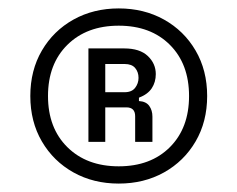

<svg xmlns="http://www.w3.org/2000/svg" viewBox="-20 -734 563 456"><path d="M262 -298Q202 -298 154.5 -324.5Q107 -351 79.5 -398Q52 -445 52 -506Q52 -567 79.5 -614Q107 -661 154.5 -687.5Q202 -714 262 -714Q322 -714 369.5 -687.5Q417 -661 444.5 -614Q472 -567 472 -506Q472 -445 444.5 -398Q417 -351 369.5 -324.5Q322 -298 262 -298ZM262 -339Q338 -339 383.5 -384.5Q429 -430 429 -506Q429 -582 383.5 -627.5Q338 -673 262 -673Q186 -673 140 -627.5Q94 -582 94 -506Q94 -430 140 -384.5Q186 -339 262 -339ZM190 -397V-619H275Q312 -619 331 -601Q350 -583 350 -558Q350 -539 340.5 -524.5Q331 -510 310 -502V-494Q327 -493 334.5 -482.5Q342 -472 342 -457V-397H301V-458Q301 -479 280 -479H230V-397ZM230 -515H276Q293 -515 301 -525.5Q309 -536 309 -549Q309 -563 301 -572.5Q293 -582 276 -582H230Z"/></svg>

Font: Space Grotesk Medium
Style: Regular
Weight: 500
Designer: Florian Karsten
Foundry: Florian Karsten
Version: Version 2.000